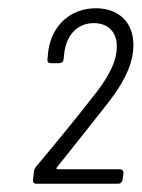

<svg xmlns="http://www.w3.org/2000/svg" viewBox="-20 -905 343 465"><path d="M68 -460H266C272 -460 276 -464 277 -470L279 -485C280 -491 276 -495 270 -495H120C117 -495 115 -497 118 -500C161 -554 202 -605 241 -655C277 -701 298 -742 302 -779C310 -843 274 -885 212 -885C152 -885 106 -845 97 -782L95 -762C94 -756 97 -752 103 -752H123C129 -752 134 -756 134 -762L136 -779C142 -822 169 -849 207 -849C246 -849 268 -822 262 -779C259 -750 239 -712 203 -668C160 -613 115 -558 67 -501C64 -496 62 -493 62 -488L60 -470C59 -464 62 -460 68 -460Z"/></svg>

Font: Barlow Semi Condensed Light
Style: Italic
Weight: 300
Width: 4
Italic angle: -7°
Designer: Jeremy Tribby
Foundry: Tribby Type
Version: Version 1.422;hotconv 1.0.109;makeotfexe 2.5.65596